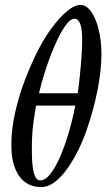

<svg xmlns="http://www.w3.org/2000/svg" viewBox="-20 -744 442 778"><path d="M147 14Q89 14 57.5 -31Q26 -76 26 -156Q26 -223 42.5 -293.5Q59 -364 84 -427.5Q109 -491 133 -538Q157 -586 188 -628.5Q219 -671 250 -697.5Q281 -724 307 -724Q330 -724 349.5 -696.5Q369 -669 380 -623.5Q391 -578 391 -524Q391 -459 375 -378Q359 -297 332 -220Q318 -178 297.5 -136.5Q277 -95 253 -61Q229 -27 202 -6.5Q175 14 147 14ZM138 -366H295Q300 -402 304 -441.5Q308 -481 310.5 -517.5Q313 -554 313 -581Q313 -629 304.5 -648.5Q296 -668 282 -668Q264 -668 243.5 -638Q223 -608 202.5 -561Q182 -514 165 -462Q148 -410 138 -366ZM143 -13Q163 -13 183.5 -38.5Q204 -64 223 -107.5Q242 -151 258 -205Q274 -259 285 -316H126Q123 -300 116 -252Q109 -204 109 -139Q109 -71 117.5 -42Q126 -13 143 -13Z"/></svg>

Font: Junicode Two Beta Condensed Medium
Style: Italic
Weight: 500
Width: 3
Italic angle: -9°
Version: Version 1.053; ttfautohint (v1.8.4)